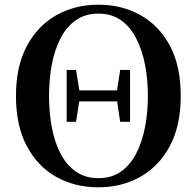

<svg xmlns="http://www.w3.org/2000/svg" viewBox="-20 -779 837 818"><path d="M264 -260V-481H304L320 -383V-362L304 -260ZM492 -260 477 -362V-383L492 -481H534V-260ZM399 19Q299 19 219.5 -25.5Q140 -70 94 -157Q48 -244 48 -370Q48 -496 94.5 -583Q141 -670 220.5 -714.5Q300 -759 399 -759Q499 -759 578.5 -714.5Q658 -670 704 -584Q750 -498 750 -370Q750 -244 704 -157.5Q658 -71 578.5 -26Q499 19 399 19ZM399 -20Q455 -20 494.5 -47.5Q534 -75 559.5 -123.5Q585 -172 597.5 -235.5Q610 -299 610 -370Q610 -442 597.5 -505Q585 -568 559.5 -617Q534 -666 494.5 -693.5Q455 -721 399 -721Q344 -721 304 -693.5Q264 -666 238.5 -617Q213 -568 201 -505Q189 -442 189 -370Q189 -299 201 -235.5Q213 -172 238.5 -123.5Q264 -75 304 -47.5Q344 -20 399 -20ZM292 -347V-394H505V-347Z"/></svg>

Font: Noto Serif TC
Style: Bold
Weight: 700
Designer: Ryoko NISHIZUKA 西塚涼子 (kana & ideographs); Frank Grießhammer (Latin, Greek & Cyrillic); Wenlong ZHANG 张文龙 (bopomofo); San
Foundry: Adobe
Version: Version 2.002-H1;hotconv 1.1.0;makeotfexe 2.6.0